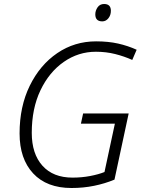

<svg xmlns="http://www.w3.org/2000/svg" viewBox="-20 -931 724 961"><path d="M338 10Q397 10 451 -1Q505 -12 553 -32L624 -363H396L385 -312H555L503 -70Q473 -58 431 -50Q389 -42 343 -42Q246 -42 192.5 -101.5Q139 -161 139 -266Q139 -388 182.5 -479Q226 -570 299 -621Q372 -672 460 -672Q511 -672 556.5 -660.5Q602 -649 642 -631L664 -682Q620 -702 571 -713Q522 -724 461 -724Q353 -724 266.5 -665Q180 -606 129 -502Q78 -398 78 -263Q78 -136 146 -63Q214 10 338 10ZM492 -824Q510 -824 522.5 -839.5Q535 -855 535 -877Q535 -911 501 -911Q480 -911 468.5 -894.5Q457 -878 457 -859Q457 -824 492 -824Z"/></svg>

Font: Noto Sans UI Light
Style: Italic
Weight: 300
Italic angle: -12°
Designer: Monotype Design Team
Foundry: Monotype Imaging Inc.
Version: Version 1.901